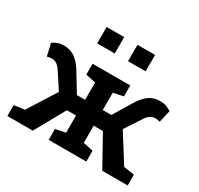

<svg xmlns="http://www.w3.org/2000/svg" viewBox="-159 -958 1196 1154"><g transform="rotate(30 439.0 -381.0)"><path d="M19.5 0V-75.2L92.8 -85.9L215.3 -280.3L142.6 -391.6Q129.9 -411.1 114.3 -422.1Q98.6 -433.1 79.6 -433.1Q70.8 -433.1 66.7 -432.4Q62.5 -431.6 46.4 -427.7L26.9 -512.7Q45.4 -524.9 62.5 -531Q79.6 -537.1 105.5 -537.1Q148.4 -537.1 180.4 -514.4Q212.4 -491.7 239.3 -448.2L318.8 -317.9H375.5V-438L306.2 -452.6V-528.3H567.4V-452.6L498 -438V-317.9H557.6L636.7 -448.2Q663.1 -491.7 695.1 -514.4Q727.1 -537.1 770.5 -537.1Q795.9 -537.1 813.2 -530.8Q830.6 -524.4 849.1 -512.7L829.6 -427.7Q813.5 -431.6 809.3 -432.4Q805.2 -433.1 796.4 -433.1Q776.9 -433.1 761.5 -422.1Q746.1 -411.1 733.9 -391.6L659.7 -278.8L780.8 -85.9L854.5 -75.2V0H678.2L562 -209H498V-89.8L567.4 -75.2V0H306.2V-75.2L375.5 -89.8V-209H312L195.8 0ZM482.9 -647.9V-761.7H605V-647.9ZM268.6 -647.9V-761.7H390.6V-647.9Z"/></g></svg>

Font: Roboto Slab Medium
Style: Regular
Weight: 500
Designer: Google
Version: Version 2.001; ttfautohint (v1.8.3)